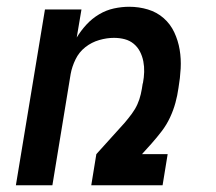

<svg xmlns="http://www.w3.org/2000/svg" viewBox="-20 -548 640 568"><path d="M27 0 113 -520H221L207 -437Q219 -457 235.5 -475Q252 -493 273 -505.5Q294 -518 317 -523Q340 -528 362 -528Q391 -528 417.5 -520Q444 -512 464 -494.5Q484 -477 495.5 -452.5Q507 -428 511.5 -401Q516 -374 514.5 -345.5Q513 -317 508 -288Q505 -266 499 -244Q493 -222 483 -200.5Q473 -179 458.5 -160Q444 -141 428 -123L400 -92H476L461 0H250L265 -92L349 -185Q360 -198 370 -211.5Q380 -225 386.5 -239.5Q393 -254 396.5 -269.5Q400 -285 402 -300L403 -303Q406 -319 406.5 -335Q407 -351 404 -366.5Q401 -382 394 -395.5Q387 -409 375.5 -418.5Q364 -428 349 -432Q334 -436 317 -436Q296 -436 273.5 -429.5Q251 -423 232.5 -408.5Q214 -394 203.5 -372.5Q193 -351 189 -329L135 0Z"/></svg>

Font: Iosevka SmBd Ex Obl
Style: Regular
Weight: 600
Width: 7
Italic angle: -9°
Monospace: yes
Designer: Belleve Invis
Foundry: Belleve Invis
Version: Version 32.5.0; ttfautohint (v1.8.4)